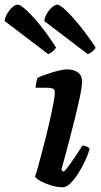

<svg xmlns="http://www.w3.org/2000/svg" viewBox="-106 -794 427 814"><path d="M160 0Q136 0 109.8 -8.2Q83.5 -16.5 64.5 -27.2Q45.5 -38 42.5 -45Q47 -57 54.5 -84.2Q62 -111.5 71.5 -147.5Q81 -183.5 90.8 -222.2Q100.5 -261 108.5 -297.5Q116.5 -334 121.5 -361.5Q126.5 -389 126.5 -402Q126.5 -414 118.5 -418Q110.5 -422 96.5 -422H45Q45 -434 48 -446Q51 -458 53 -464Q67.5 -471 92 -479.5Q116.5 -488 140.5 -494Q164.5 -500 177 -500Q207 -500 224.5 -486.8Q242 -473.5 242 -448.5Q242 -438 239 -417.8Q236 -397.5 229.2 -367Q222.5 -336.5 212.2 -294.5Q202 -252.5 187.5 -197.5Q173 -142.5 154 -73L164.5 -66Q175 -76 189.2 -95.8Q203.5 -115.5 218.5 -138.2Q233.5 -161 243.5 -177Q253 -177 262.2 -172.5Q271.5 -168 274 -163Q268.5 -142 256 -114.5Q243.5 -87 226.8 -60.5Q210 -34 192.8 -17Q175.5 0 160 0ZM266 -564.5 81.5 -705Q84 -722.5 93.8 -738.2Q103.5 -754 116 -764.2Q128.5 -774.5 137 -774.5Q147 -774.5 171.8 -751.5Q196.5 -728.5 230 -687.8Q263.5 -647 299.5 -592.5Q297 -586 286.8 -576.8Q276.5 -567.5 266 -564.5ZM98.5 -564.5 -86.5 -705Q-84 -722.5 -74.2 -738.2Q-64.5 -754 -52.5 -764.2Q-40.5 -774.5 -31 -774.5Q-20 -774.5 5.8 -751Q31.5 -727.5 64.8 -686.5Q98 -645.5 131.5 -592.5Q129 -586.5 119.2 -577.5Q109.5 -568.5 98.5 -564.5Z"/></svg>

Font: Texturina Medium
Style: Italic
Weight: 500
Italic angle: -11°
Designer: Guillermo Torres Carreño
Foundry: Omnibus-Type
Version: Version 1.002